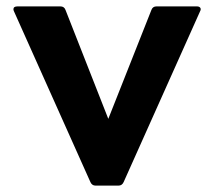

<svg xmlns="http://www.w3.org/2000/svg" viewBox="-20 -544 670 601"><path d="M279 37Q268 37 263 26L24 -508Q22 -512 22 -515Q22 -524 35 -524H169Q181 -524 185 -513L319 -172L454 -513Q458 -524 470 -524H596Q604 -524 607 -519.5Q610 -515 606 -508L367 26Q362 37 351 37Z"/></svg>

Font: LINE Seed JP_TTF Bold
Style: Regular
Weight: 700
Designer: LINE & Fontrix & Fontworks
Version: Version 1.009